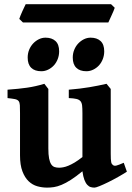

<svg xmlns="http://www.w3.org/2000/svg" viewBox="-20 -859 614 894"><path d="M570.8 -59.6Q552.7 -47.9 529.3 -34.7Q505.9 -21.5 483.4 -10.5Q460.9 0.5 443.4 7.6Q425.8 14.6 419.9 14.6Q411.1 14.6 402.6 12.2Q394 9.8 386.5 1.7Q378.9 -6.3 373 -21.5Q367.2 -36.6 363.8 -61.5Q333.5 -36.6 309.8 -21.5Q286.1 -6.3 266.6 1.7Q247.1 9.8 231 12.2Q214.8 14.6 199.2 14.6Q176.3 14.6 153.8 8.3Q131.3 2 113.5 -14.9Q95.7 -31.7 84.5 -61Q73.2 -90.3 73.2 -136.2V-332.5Q73.2 -356 72.5 -368.9Q71.8 -381.8 66.7 -388.4Q61.5 -395 49.6 -397.5Q37.6 -399.9 15.1 -402.3V-441.4Q42 -443.4 64 -445.6Q85.9 -447.8 106 -450.7Q126 -453.6 145.5 -458Q165 -462.4 186.5 -468.8L205.1 -444.8V-168Q205.1 -139.2 208.5 -121.6Q211.9 -104 218.3 -94.2Q224.6 -84.5 233.9 -81.3Q243.2 -78.1 255.4 -78.1Q263.7 -78.1 274.4 -80.1Q285.2 -82 298.3 -87.4Q311.5 -92.8 327.9 -102.5Q344.2 -112.3 363.8 -127.9V-332.5Q363.8 -354.5 362.3 -367.7Q360.8 -380.9 354.5 -388.2Q348.1 -395.5 335.4 -398.4Q322.8 -401.4 300.3 -402.3V-441.4Q354 -445.8 396 -452.9Q438 -460 476.1 -468.8L495.6 -444.8V-143.6Q495.6 -128.4 496.1 -119.1Q496.6 -109.9 497.8 -104Q499 -98.1 501.2 -95.2Q503.4 -92.3 506.8 -89.8Q509.8 -87.9 513.2 -87.4Q516.6 -86.9 522 -88.1Q527.3 -89.4 535.4 -92.5Q543.5 -95.7 556.2 -101.1ZM465.3 -620.1Q465.3 -601.1 458.7 -584Q452.1 -566.9 440.7 -554.4Q429.2 -542 414.1 -534.7Q398.9 -527.3 382.3 -527.3Q351.6 -527.3 335.2 -543.5Q318.8 -559.6 318.8 -590.8Q318.8 -610.4 325.7 -627.2Q332.5 -644 344.2 -656.5Q356 -668.9 370.8 -676.3Q385.7 -683.6 401.9 -683.6Q431.2 -683.6 448.2 -668Q465.3 -652.3 465.3 -620.1ZM255.4 -620.1Q255.4 -601.1 248.8 -584Q242.2 -566.9 230.7 -554.4Q219.2 -542 204.1 -534.7Q189 -527.3 172.4 -527.3Q141.6 -527.3 125.2 -543.5Q108.9 -559.6 108.9 -590.8Q108.9 -610.4 115.7 -627.2Q122.6 -644 134.3 -656.5Q146 -668.9 160.9 -676.3Q175.8 -683.6 191.9 -683.6Q221.2 -683.6 238.3 -668Q255.4 -652.3 255.4 -620.1ZM514.2 -822.8Q512.7 -817.4 508.5 -807.6Q504.4 -797.9 499.5 -787.4Q494.6 -776.9 490.5 -767.6Q486.3 -758.3 484.4 -754.4H86.9L69.8 -771Q71.3 -776.4 75.2 -785.9Q79.1 -795.4 83.7 -805.7Q88.4 -815.9 92.8 -825.2Q97.2 -834.5 99.6 -839.4H497.1Z"/></svg>

Font: Gentium Book Basic
Style: Bold
Weight: 700
Designer: J. Victor Gaultney and Annie Olsen
Foundry: SIL International
Version: Version 1.102; 2013; Maintenance release